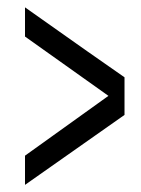

<svg xmlns="http://www.w3.org/2000/svg" viewBox="-20 -562 395 536"><path d="M49.8 -45.9V-127.4L282.7 -294.4Q231.4 -330.6 49.8 -460V-541.5Q256.8 -395 327.6 -346.2V-241.2Z"/></svg>

Font: Oswald-Light
Style: Light
Weight: 300
Designer: vernon adams
Foundry: vernon adams
Version: Version ; ttfautohint (v0.92.18-e454-dirty) -l 8 -r 50 -G 20